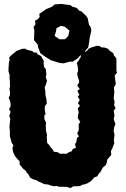

<svg xmlns="http://www.w3.org/2000/svg" viewBox="-20 -926 638 973"><path d="M337 27 318 21H308L275 20L268 16L254 18L237 14L224 9L203 7L194 2L175 -6L164 -13L146 -18L133 -26L124 -42L116 -51L109 -62L98 -70L86 -85L80 -91L79 -110L69 -119L56 -135L46 -157L43 -177L48 -189L39 -203L36 -214L30 -236V-249V-266L28 -278L29 -296L32 -323L27 -340L34 -359L26 -372L33 -386L34 -395L32 -410L24 -432L30 -442L31 -457L28 -477L31 -487L30 -507V-515L28 -537L29 -545L23 -565V-574L25 -608L29 -623L26 -634L41 -650L47 -654L64 -668L78 -673L90 -678L107 -680L116 -674L144 -667L151 -660L169 -659L168 -653L189 -641L195 -629L202 -618L201 -607L203 -587L212 -576L215 -550L212 -535L218 -517L213 -498L206 -483L209 -469L210 -454L211 -440L215 -425L217 -401L207 -387V-367L211 -348L205 -341V-322L214 -303L212 -293L213 -263L218 -245L217 -231L218 -220L219 -201L226 -195L238 -178L251 -164L250 -158L274 -154L283 -147H318L328 -154L344 -160L348 -170L365 -178L360 -195L367 -206L370 -227L380 -235L371 -250L379 -266V-297L387 -308L374 -328L376 -344L379 -357L374 -376L385 -390L375 -403L384 -420L374 -436L382 -446L372 -465L384 -475L371 -493L381 -508L380 -520L375 -533L371 -554L376 -566L373 -595L369 -606L379 -620L389 -637L391 -652L417 -666L422 -670L429 -679L444 -686L471 -694L484 -693L494 -686L510 -685L527 -679L538 -667L554 -657L557 -646L570 -630V-613V-584V-568L573 -558L561 -543L563 -530L565 -514L567 -500L557 -483L559 -464V-455L557 -437L556 -428L561 -409L558 -394L566 -378L556 -365L559 -350L560 -339L556 -323L565 -297L559 -283L556 -263L560 -245L559 -231L557 -218L559 -199L555 -190L549 -173L542 -161L544 -141L532 -127L524 -118L520 -98L515 -88L501 -77L489 -54L479 -44L474 -33L458 -27L443 -10L423 3L408 9L403 8L385 17L366 18H352ZM302 -605 282 -607 237 -621 206 -641 185 -656 173 -686 171 -700 152 -723 153 -739 154 -774 150 -788 160 -804 157 -821 172 -829 181 -840 179 -856 192 -864 214 -880 242 -891 258 -904 292 -906 337 -900 347 -892 369 -886 381 -872 393 -868 416 -846 424 -835 431 -801 439 -789 443 -771 435 -737 431 -707 427 -686 413 -669 406 -655 386 -644 372 -629 347 -613 335 -614ZM282 -727H308L316 -733L326 -744L332 -771L320 -781L307 -791L289 -795L266 -783L265 -772L257 -744L268 -736Z"/></svg>

Font: Winky Rough ExtraBold
Style: Regular
Weight: 800
Designer: Simon Atzbach
Foundry: typofactur
Version: Version 1.206; ttfautohint (v1.8.4.7-5d5b)